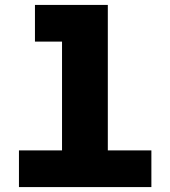

<svg xmlns="http://www.w3.org/2000/svg" viewBox="-20 -760 690 780"><path d="M232 0V-740H418V0ZM57 0V-149H595V0ZM122 -591V-740H325V-591Z"/></svg>

Font: Azeret Mono ExtraBold
Style: Regular
Weight: 800
Designer: Martin Vácha
Foundry: Displaay
Version: Version 1.002